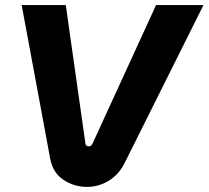

<svg xmlns="http://www.w3.org/2000/svg" viewBox="-20 -720 818 753"><path d="M321 13Q272 13 230 -14Q188 -41 177 -97L65 -700H238L315 -157Q316 -151 319.5 -148.5Q323 -146 328 -146Q333 -146 336.5 -148.5Q340 -151 343 -157L592 -700H778L470 -83Q447 -36 407 -11.5Q367 13 321 13Z"/></svg>

Font: MuseoModerno
Style: Bold Italic
Weight: 700
Italic angle: -9°
Designer: Pablo Cosgaya, Héctor Gatti, Marcela Romero, and the Authors of The MuseoModerno Project.
Foundry: Omnibus-Type Team
Version: Version 1.003